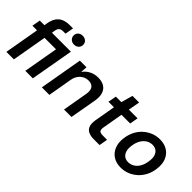

<svg xmlns="http://www.w3.org/2000/svg" viewBox="34 -1448 2169 2169"><g transform="rotate(45 1118.5 -363.5)"><path d="M50 0 123 -417H49L67 -517H141L148 -559Q159 -617 185 -652.5Q211 -688 250.5 -704Q290 -720 341 -720H395L377 -618H341Q308 -618 291 -604.5Q274 -591 268 -558L261 -517H564L473 0H353L426 -417H243L170 0ZM532 -598Q499 -598 477.5 -618.5Q456 -639 456 -669Q456 -700 477.5 -719.5Q499 -739 532 -739Q565 -739 586.5 -719.5Q608 -700 608 -669Q608 -639 586.5 -618.5Q565 -598 532 -598Z M617 0 707 -517H813L808 -437Q838 -480 884.5 -504.5Q931 -529 990 -529Q1051 -529 1090 -504Q1129 -479 1143.5 -431.5Q1158 -384 1146 -316L1090 0H971L1024 -305Q1034 -364 1011.5 -396Q989 -428 935 -428Q901 -428 870.5 -412Q840 -396 818 -366Q796 -336 788 -293L737 0Z M1447 0Q1395 0 1360 -16.5Q1325 -33 1311.5 -70.5Q1298 -108 1309 -170L1352 -417H1264L1282 -517H1370L1409 -656H1515L1490 -517H1629L1611 -417H1472L1429 -169Q1423 -131 1436.5 -116.5Q1450 -102 1488 -102H1557L1539 0Z M1885 12Q1814 12 1763.5 -21Q1713 -54 1690 -112.5Q1667 -171 1677 -246Q1685 -309 1710.5 -360.5Q1736 -412 1776.5 -449.5Q1817 -487 1868 -508Q1919 -529 1977 -529Q2049 -529 2099.5 -496.5Q2150 -464 2173 -406Q2196 -348 2186 -271Q2179 -209 2153 -157Q2127 -105 2086.5 -67.5Q2046 -30 1995 -9Q1944 12 1885 12ZM1903 -91Q1943 -91 1977 -112Q2011 -133 2033.5 -173Q2056 -213 2063 -269Q2071 -321 2059.5 -355.5Q2048 -390 2022.5 -408Q1997 -426 1961 -426Q1921 -426 1887 -405Q1853 -384 1830 -344Q1807 -304 1800 -248Q1793 -197 1804.5 -162Q1816 -127 1841.5 -109Q1867 -91 1903 -91Z"/></g></svg>

Font: DM Sans 11pt SemiBold
Style: Italic
Weight: 600
Italic angle: -10°
Version: Version 4.004;gftools[0.9.30]